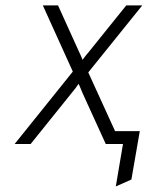

<svg xmlns="http://www.w3.org/2000/svg" viewBox="-20 -531 578 708"><path d="M407 156.5 433.5 0H381.5L390 -47.5H495.5L464.5 131ZM34 0 248.5 -267 138 -511H194L271.5 -340Q274.5 -334 277.8 -326.5Q281 -319 284.5 -310.5Q290.5 -318.5 296.2 -326Q302 -333.5 307.5 -339.5L445.5 -511H504.5L305.5 -264L426 0H370L284.5 -187.5Q281.5 -195 277.5 -204.5Q273.5 -214 270 -222Q264.5 -214 257.8 -205Q251 -196 244.5 -188.5L93 0Z"/></svg>

Font: Overpass ExtraLight
Style: Italic
Weight: 250
Italic angle: -10°
Designer: Delve Withrington, Dave Bailey, Thomas Jockin
Foundry: Delve Fonts LLC
Version: Version 4.000